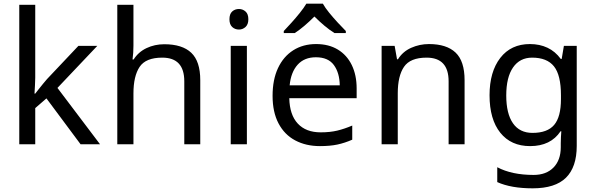

<svg xmlns="http://www.w3.org/2000/svg" viewBox="-20 -786 3247 1046"><path d="M172 -363Q172 -347 170.5 -321Q169 -295 168 -276H172Q178 -284 190 -299Q202 -314 214.5 -329.5Q227 -345 236 -355L407 -536H510L293 -307L525 0H419L233 -250L172 -197V0H85V-760H172Z M707 -537Q707 -497 702 -462H708Q734 -503 778.5 -524Q823 -545 875 -545Q973 -545 1022 -498.5Q1071 -452 1071 -349V0H984V-343Q984 -472 864 -472Q774 -472 740.5 -421.5Q707 -371 707 -277V0H619V-760H707Z M1282 -737Q1302 -737 1317.5 -723.5Q1333 -710 1333 -681Q1333 -653 1317.5 -639Q1302 -625 1282 -625Q1260 -625 1245 -639Q1230 -653 1230 -681Q1230 -710 1245 -723.5Q1260 -737 1282 -737ZM1325 -536V0H1237V-536Z M1702 -546Q1771 -546 1820.5 -516Q1870 -486 1896.5 -431.5Q1923 -377 1923 -304V-251H1556Q1558 -160 1602.5 -112.5Q1647 -65 1727 -65Q1778 -65 1817.5 -74.5Q1857 -84 1899 -102V-25Q1858 -7 1818 1.5Q1778 10 1723 10Q1647 10 1588.5 -21Q1530 -52 1497.5 -113.5Q1465 -175 1465 -264Q1465 -352 1494.5 -415Q1524 -478 1577.5 -512Q1631 -546 1702 -546ZM1701 -474Q1638 -474 1601.5 -433.5Q1565 -393 1558 -321H1831Q1830 -389 1799 -431.5Q1768 -474 1701 -474ZM1739 -766Q1751 -744 1773.5 -716.5Q1796 -689 1820.5 -662.5Q1845 -636 1864 -617V-606H1802Q1776 -622 1748 -645.5Q1720 -669 1693 -696Q1666 -669 1639 -646Q1612 -623 1586 -606H1526V-617Q1545 -637 1568.5 -663Q1592 -689 1614 -716.5Q1636 -744 1649 -766Z M2317 -546Q2413 -546 2462 -499.5Q2511 -453 2511 -349V0H2424V-343Q2424 -472 2304 -472Q2215 -472 2181 -422Q2147 -372 2147 -278V0H2059V-536H2130L2143 -463H2148Q2174 -505 2220 -525.5Q2266 -546 2317 -546Z M2867 -546Q2920 -546 2962.5 -526Q3005 -506 3035 -465H3040L3052 -536H3122V9Q3122 124 3063.5 182Q3005 240 2882 240Q2764 240 2689 206V125Q2768 167 2887 167Q2956 167 2995.5 126.5Q3035 86 3035 16V-5Q3035 -17 3036 -39.5Q3037 -62 3038 -71H3034Q2980 10 2868 10Q2764 10 2705.5 -63Q2647 -136 2647 -267Q2647 -395 2705.5 -470.5Q2764 -546 2867 -546ZM2879 -472Q2812 -472 2775 -418.5Q2738 -365 2738 -266Q2738 -167 2774.5 -114.5Q2811 -62 2881 -62Q2962 -62 2999 -105.5Q3036 -149 3036 -246V-267Q3036 -377 2998 -424.5Q2960 -472 2879 -472Z"/></svg>

Font: Noto Sans Myanmar UI
Style: Regular
Weight: 400
Designer: Monotype Design Team
Foundry: Monotype Imaging Inc.
Version: Version 2.103; ttfautohint (v1.8.4.7-5d5b)